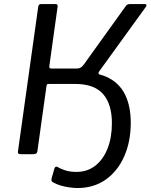

<svg xmlns="http://www.w3.org/2000/svg" viewBox="-20 -762 744 949"><path d="M80.9 0Q72.9 0 70.3 -3.5Q67.8 -6.9 68.8 -14.1L168.9 -728.4Q170.5 -742 183 -742H255.5Q266.3 -742 264.7 -729L223.8 -435.4Q222.2 -423.3 233.7 -423.3H360Q375.8 -423.3 385.7 -433.3Q395.6 -443.2 406.8 -460.6L602.1 -732.6Q608.5 -742 623.4 -742H695.3Q702.2 -742 703.6 -738.3Q705.1 -734.7 701.5 -728.9L470.3 -409.2Q461.7 -396.5 473.8 -392.4L373.4 -347H220Q210.5 -347 210 -338.5L164.8 -14.5Q163 0 146.4 0ZM362.4 167.4Q346.3 167.4 324.4 164.4Q302.5 161.5 281.2 155.4Q259.9 149.2 244.6 140.4Q238 137.9 235.5 133.3Q233 128.8 234.8 120.3L248.9 71.1Q253.1 58.7 263.1 62.4Q282.8 74.3 304.9 80.8Q327 87.4 356.7 87.7Q411.3 88 450.9 57.1Q490.5 26.1 511.8 -28.3Q533.1 -82.8 533.1 -153.1Q533.1 -247.3 489.5 -297.2Q445.9 -347 352 -347H246.2L254 -405.2H377Q464.4 -405.2 519.2 -375.8Q574 -346.4 600.2 -290.2Q626.3 -234.1 626.3 -155Q626.3 -63 594.3 10.1Q562.3 83.2 503.1 125.3Q443.9 167.4 362.4 167.4Z"/></svg>

Font: Libre Franklin Thin
Style: Italic
Weight: 100
Italic angle: -8°
Designer: Pablo Impallari, Rodrigo Fuenzalida, Nhung Nguyen
Foundry: Impallari Type
Version: Version 3.000